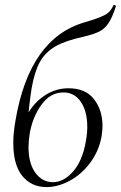

<svg xmlns="http://www.w3.org/2000/svg" viewBox="-20 -747 492 781"><path d="M34 -166Q34 -206 43 -257Q100 -593 327 -657Q381 -673 405.5 -685.5Q430 -698 441 -725Q442 -727 443 -727Q445 -727 448 -725Q451 -723 452 -723Q437 -676 421 -652.5Q405 -629 382.5 -618Q360 -607 317 -597Q244 -581 204 -557.5Q164 -534 142.5 -495.5Q121 -457 109 -390Q101 -344 87 -204L63 -223Q96 -308 147 -348Q198 -388 258 -388Q328 -388 362.5 -343.5Q397 -299 397 -234Q397 -219 393 -191Q382 -132 347 -85Q312 -38 264 -12Q216 14 169 14Q108 14 71 -31Q34 -76 34 -166ZM329 -171Q335 -203 335 -231Q335 -294 309 -332.5Q283 -371 238 -371Q185 -371 149 -321.5Q113 -272 101 -205Q96 -172 96 -149Q96 -82 124 -44Q152 -6 195 -6Q239 -6 277 -49Q315 -92 329 -171Z"/></svg>

Font: Cormorant Garamond
Style: Italic
Weight: 400
Italic angle: -10°
Designer: Christian Thalmann (Catharsis Fonts)
Foundry: Catharsis Fonts
Version: Version 4.000